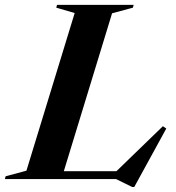

<svg xmlns="http://www.w3.org/2000/svg" viewBox="-66 -735 722 788"><path d="M394 -680.5 196 -32.5H412L602.5 -217L616.5 -207.5L485 32.5H476.5L410.5 0H-46L-43 -11.5L42.5 -34.5L240.5 -681.5L165 -703.5L168 -715H482.5L479.5 -703.5Z"/></svg>

Font: Newsreader Display SemiBold
Style: Italic
Weight: 600
Italic angle: -17°
Designer: Hugues Gentile
Foundry: Production Type
Version: Version 1.001